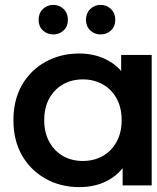

<svg xmlns="http://www.w3.org/2000/svg" viewBox="-20 -759 641 786"><path d="M305 7Q228 7 166.5 -27.5Q105 -62 70 -123Q35 -184 35 -267Q35 -350 70 -411Q105 -472 166.5 -506Q228 -540 305 -540Q371 -540 424 -510.5Q477 -481 508.5 -421Q540 -361 540 -267Q540 -174 509.5 -113.5Q479 -53 426.5 -23Q374 7 305 7ZM319 -100Q364 -100 400 -120Q436 -140 457 -178Q478 -216 478 -267Q478 -319 457 -356.5Q436 -394 400 -414Q364 -434 319 -434Q274 -434 238.5 -414Q203 -394 182 -356.5Q161 -319 161 -267Q161 -216 182 -178Q203 -140 238.5 -120Q274 -100 319 -100ZM482 0V-126L486 -268L476 -410V-534H601V0ZM392 -618Q367 -618 349.5 -634.5Q332 -651 332 -678Q332 -705 349.5 -722Q367 -739 392 -739Q417 -739 434.5 -722Q452 -705 452 -678Q452 -651 434.5 -634.5Q417 -618 392 -618ZM198 -618Q173 -618 155.5 -634.5Q138 -651 138 -678Q138 -705 155.5 -722Q173 -739 198 -739Q223 -739 240.5 -722Q258 -705 258 -678Q258 -651 240.5 -634.5Q223 -618 198 -618Z"/></svg>

Font: MOST Montserrat SemiBold
Style: Regular
Weight: 600
Designer: Julieta Ulanovsky
Foundry: Julieta Ulanovsky
Version: Version 8.000;March 11, 2024;FontCreator 15.0.0.2926 64-bit